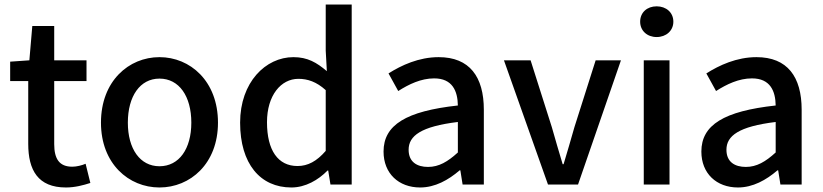

<svg xmlns="http://www.w3.org/2000/svg" viewBox="-20 -817 3645 850"><path d="M272 13C312 13 349 3 380 -7L359 -92C343 -85 319 -79 300 -79C243 -79 220 -113 220 -179V-458H363V-550H220V-702H123L110 -550L25 -544V-458H105V-180C105 -64 148 13 272 13Z M686 13C822 13 945 -92 945 -274C945 -458 822 -564 686 -564C550 -564 427 -458 427 -274C427 -92 550 13 686 13ZM686 -81C600 -81 546 -158 546 -274C546 -391 600 -469 686 -469C773 -469 827 -391 827 -274C827 -158 773 -81 686 -81Z M1270 13C1332 13 1389 -20 1430 -62H1433L1443 0H1537V-797H1422V-593L1427 -502C1382 -540 1342 -564 1279 -564C1156 -564 1043 -453 1043 -274C1043 -92 1132 13 1270 13ZM1297 -82C1211 -82 1162 -151 1162 -276C1162 -395 1224 -468 1301 -468C1342 -468 1381 -455 1422 -418V-149C1382 -103 1343 -82 1297 -82Z M1840 13C1906 13 1965 -20 2015 -63H2018L2028 0H2122V-331C2122 -477 2059 -564 1922 -564C1834 -564 1757 -528 1700 -492L1743 -414C1790 -444 1844 -470 1902 -470C1983 -470 2006 -414 2007 -350C1778 -325 1678 -264 1678 -146C1678 -49 1745 13 1840 13ZM1875 -78C1826 -78 1789 -100 1789 -154C1789 -216 1844 -257 2007 -277V-142C1962 -101 1923 -78 1875 -78Z M2406 0H2539L2729 -550H2617L2523 -254C2508 -200 2491 -144 2475 -90H2471C2455 -144 2438 -200 2423 -254L2329 -550H2211Z M2830 0H2944V-550H2830ZM2887 -653C2929 -653 2961 -681 2961 -721C2961 -762 2929 -789 2887 -789C2845 -789 2814 -762 2814 -721C2814 -681 2845 -653 2887 -653Z M3247 13C3313 13 3372 -20 3422 -63H3425L3435 0H3529V-331C3529 -477 3466 -564 3329 -564C3241 -564 3164 -528 3107 -492L3150 -414C3197 -444 3251 -470 3309 -470C3390 -470 3413 -414 3414 -350C3185 -325 3085 -264 3085 -146C3085 -49 3152 13 3247 13ZM3282 -78C3233 -78 3196 -100 3196 -154C3196 -216 3251 -257 3414 -277V-142C3369 -101 3330 -78 3282 -78Z"/></svg>

Font: Genne Gothic Medium
Style: Regular
Weight: 500
Designer: Ryoko NISHIZUKA (kana & ideographs); Paul D. Hunt (Latin, Greek & Cyrillic); Wenlong ZHANG (bopomofo); Sandoll Communica
Foundry: Adobe Systems Incorporated
Version: Version 1.004;PS 1.004;hotconv 16.6.51;makeotf.lib2.5.65220